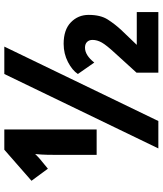

<svg xmlns="http://www.w3.org/2000/svg" viewBox="48 -802 754 890"><g transform="rotate(-90 425.0 -357.0)"><path d="M182 0 527 -714H654L309 0ZM152 -460Q152 -487 152.5 -514Q153 -541 156 -571Q149 -564 143.5 -558.5Q138 -553 133 -549L88 -512L32 -588L176 -714H270V-286H152ZM533 0V-101L624 -201Q661 -241 673 -262.5Q685 -284 685 -305Q685 -321 675.5 -330.5Q666 -340 649 -340Q614 -340 580 -297L527 -373Q544 -399 582.5 -419Q621 -439 667 -439Q732 -439 766.5 -405.5Q801 -372 801 -323Q801 -268 779.5 -234.5Q758 -201 731 -172L662 -100H814V0Z"/></g></svg>

Font: Noto Sans ExtraCondensed Black
Style: Regular
Weight: 900
Width: 2
Designer: Monotype Design Team
Foundry: Monotype Imaging Inc.
Version: Version 2.013; ttfautohint (v1.8.4.7-5d5b)